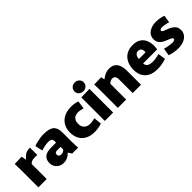

<svg xmlns="http://www.w3.org/2000/svg" viewBox="197 -1874 3002 3002"><g transform="rotate(-45 1698.0 -373.0)"><path d="M51 0V-347Q51 -404 50 -444.5Q49 -485 48 -520L205 -524L220 -443H223Q252 -485 295 -510.5Q338 -536 397 -531V-369Q352 -375 307.5 -369.5Q263 -364 235 -332V0Z M607 12Q558 12 520.5 -9Q483 -30 462 -66Q441 -102 441 -147Q441 -184 453 -212.5Q465 -241 488 -260.5Q511 -280 547 -289.5Q583 -299 629 -299H741V-337Q741 -350 737 -360Q733 -370 724 -378Q715 -386 700 -390Q685 -394 663 -394Q619 -394 576 -384Q533 -374 503 -363L474 -489Q498 -500 534 -509Q570 -518 612 -525Q654 -532 696 -532Q761 -532 805.5 -520Q850 -508 875.5 -484.5Q901 -461 912.5 -425Q924 -389 924 -342V-120Q924 -89 926 -56Q928 -23 930 0H798L761 -58H758Q727 -24 688 -6Q649 12 607 12ZM673 -110Q691 -110 713 -120Q735 -130 744 -145V-202H661Q652 -202 644 -200Q636 -198 629.5 -193Q623 -188 619 -179Q615 -170 615 -157Q615 -134 631 -122Q647 -110 673 -110Z M1284 12Q1201 12 1138.5 -19.5Q1076 -51 1041 -111Q1006 -171 1006 -257Q1006 -336 1039.5 -397.5Q1073 -459 1139.5 -495Q1206 -531 1304 -531Q1335 -531 1372.5 -525.5Q1410 -520 1443 -508L1425 -374Q1405 -380 1375.5 -386Q1346 -392 1314 -392Q1280 -392 1252.5 -378.5Q1225 -365 1209 -336.5Q1193 -308 1193 -262Q1193 -213 1212.5 -184Q1232 -155 1261.5 -142Q1291 -129 1323 -129Q1353 -129 1382.5 -134.5Q1412 -140 1434 -145L1447 -14Q1418 -3 1371.5 4.5Q1325 12 1284 12Z M1520 -520 1704 -524V0H1520ZM1612 -565Q1570 -565 1540 -591.5Q1510 -618 1510 -661Q1510 -704 1540 -731Q1570 -758 1612 -758Q1654 -758 1684 -731Q1714 -704 1714 -661Q1714 -618 1684 -591.5Q1654 -565 1612 -565Z M1808 -342Q1808 -393 1807.5 -437.5Q1807 -482 1805 -520L1962 -524L1974 -466H1978Q1995 -479 2019.5 -494.5Q2044 -510 2075.5 -521Q2107 -532 2144 -532Q2195 -532 2229.5 -514Q2264 -496 2283.5 -465Q2303 -434 2311.5 -393Q2320 -352 2320 -306V0H2136V-302Q2136 -324 2131.5 -339.5Q2127 -355 2119 -366Q2111 -377 2099 -382Q2087 -387 2071 -387Q2054 -387 2039.5 -382Q2025 -377 2013.5 -368.5Q2002 -360 1992 -351V0H1808Z M2678 12Q2589 12 2527 -18.5Q2465 -49 2433 -108.5Q2401 -168 2401 -253Q2401 -306 2416.5 -355.5Q2432 -405 2464.5 -445.5Q2497 -486 2547.5 -509Q2598 -532 2667 -532Q2738 -532 2786 -506Q2834 -480 2860 -435.5Q2886 -391 2893.5 -333.5Q2901 -276 2890 -212H2497L2597 -286Q2572 -226 2581.5 -190.5Q2591 -155 2624 -139Q2657 -123 2704 -123Q2740 -123 2780.5 -130Q2821 -137 2853 -146L2871 -21Q2827 -5 2775.5 3.5Q2724 12 2678 12ZM2498 -308H2729Q2730 -312 2730 -315Q2730 -318 2730 -321Q2730 -342 2724.5 -361.5Q2719 -381 2704 -394Q2689 -407 2662 -407Q2629 -407 2609.5 -386.5Q2590 -366 2584 -334Q2578 -302 2586 -268Z M3134 12Q3086 12 3035 2Q2984 -8 2952 -21L2973 -144Q2990 -138 3017.5 -132Q3045 -126 3076 -121.5Q3107 -117 3136 -117Q3166 -117 3178.5 -126Q3191 -135 3191 -148Q3191 -160 3179 -169Q3167 -178 3147.5 -186Q3128 -194 3105 -203Q3073 -215 3039.5 -233.5Q3006 -252 2983.5 -283.5Q2961 -315 2961 -365Q2961 -419 2990 -455.5Q3019 -492 3069 -512Q3119 -532 3182 -532Q3228 -532 3270.5 -523.5Q3313 -515 3342 -503L3322 -380Q3306 -385 3282.5 -390.5Q3259 -396 3234 -400Q3209 -404 3188 -404Q3167 -404 3152.5 -397Q3138 -390 3138 -375Q3138 -364 3149 -355.5Q3160 -347 3179 -340Q3198 -333 3220 -324Q3253 -313 3287.5 -294Q3322 -275 3345.5 -243.5Q3369 -212 3369 -160Q3369 -108 3339.5 -69.5Q3310 -31 3257.5 -9.5Q3205 12 3134 12Z"/></g></svg>

Font: Murecho Thin ExtraBold
Style: Regular
Weight: 800
Version: Version 1.010